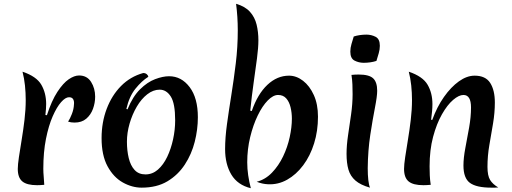

<svg xmlns="http://www.w3.org/2000/svg" viewBox="-20 -977 2708 1015"><path d="M228 -368Q253 -445 283.5 -491.5Q314 -538 343.5 -558Q373 -578 398 -578Q440 -578 461.5 -544Q483 -510 483 -466Q483 -433 471.5 -401.5Q460 -370 436 -349.5Q412 -329 374 -329Q355 -329 340 -334Q350 -349 360 -374.5Q370 -400 371 -425Q373 -441 367 -452Q361 -463 345 -463Q326 -463 303 -437Q280 -411 258.5 -362Q237 -313 223 -243Q209 -173 209 -85Q209 -65 211 -44Q213 -23 214 0Q203 1 193.5 1.5Q184 2 176 2Q122 2 98 -18Q74 -38 74 -84Q74 -106 80 -146.5Q86 -187 94.5 -238Q103 -289 109.5 -343.5Q116 -398 116 -448Q116 -487 112 -525Q108 -563 99 -598Q173 -573 198.5 -529Q224 -485 224 -427Q224 -417 223 -401Q222 -385 220 -369Z M729 15Q678 15 629 -12.5Q580 -40 548.5 -98Q517 -156 517 -247Q517 -330 544 -401.5Q571 -473 620 -522.5Q669 -572 737 -591Q748 -591 755.5 -585Q763 -579 764 -571Q729 -549 696 -508Q663 -467 648 -401L654 -399Q682 -467 720.5 -505Q759 -543 800 -558.5Q841 -574 874 -574Q939 -574 982.5 -516.5Q1026 -459 1026 -357Q1026 -293 1009.5 -227.5Q993 -162 957 -107Q921 -52 865 -18.5Q809 15 729 15ZM749 -55Q786 -55 815 -80.5Q844 -106 864 -148Q884 -190 895 -240.5Q906 -291 906 -341Q906 -430 883 -466.5Q860 -503 824 -503Q790 -503 758.5 -478.5Q727 -454 703 -413Q679 -372 665 -323.5Q651 -275 651 -228Q651 -181 660.5 -141.5Q670 -102 691.5 -78.5Q713 -55 749 -55Z M1311 -390Q1342 -480 1393.5 -528.5Q1445 -577 1508 -577Q1547 -577 1582 -550Q1617 -523 1639 -474.5Q1661 -426 1661 -360Q1661 -285 1640.5 -219Q1620 -153 1583 -103.5Q1546 -54 1498 -27Q1450 0 1396 -3Q1368 -4 1337 -16Q1383 -28 1418 -64.5Q1453 -101 1476.5 -150Q1500 -199 1511.5 -252Q1523 -305 1523 -350Q1523 -381 1516 -410Q1509 -439 1493 -457Q1477 -475 1450 -475Q1424 -475 1395.5 -446Q1367 -417 1342.5 -366.5Q1318 -316 1302.5 -252Q1287 -188 1287 -119Q1287 -85 1292 -50.5Q1297 -16 1306 18Q1236 1 1203 -54Q1170 -109 1170 -189Q1170 -249 1180 -321.5Q1190 -394 1203 -475Q1216 -556 1226.5 -642.5Q1237 -729 1237 -817Q1237 -888 1228 -957Q1276 -943 1301.5 -914.5Q1327 -886 1336.5 -847Q1346 -808 1346 -764Q1346 -725 1338.5 -668Q1331 -611 1321 -541Q1311 -471 1303 -392Z M1924 -88Q1924 -52 1927 -25.5Q1930 1 1936 15Q1886 1 1859 -22.5Q1832 -46 1822 -80.5Q1812 -115 1812 -164Q1812 -208 1820 -262Q1828 -316 1836 -372Q1844 -428 1844 -479Q1844 -505 1843 -530.5Q1842 -556 1838 -581Q1846 -582 1856.5 -582.5Q1867 -583 1876 -583Q1931 -583 1952.5 -563Q1974 -543 1974 -497Q1974 -468 1962 -407Q1950 -346 1937.5 -264Q1925 -182 1924 -88ZM1970 -655Q1955 -650 1937.5 -647.5Q1920 -645 1903 -645Q1877 -645 1854.5 -656.5Q1832 -668 1832 -704Q1832 -724 1838 -744Q1844 -764 1850 -784Q1865 -789 1882.5 -791.5Q1900 -794 1917 -794Q1943 -794 1965.5 -782.5Q1988 -771 1988 -735Q1988 -715 1982 -695Q1976 -675 1970 -655Z M2265 -343Q2290 -412 2327 -464.5Q2364 -517 2406 -547Q2448 -577 2489 -577Q2547 -577 2571.5 -538.5Q2596 -500 2596 -435Q2596 -381 2586.5 -324.5Q2577 -268 2567 -210.5Q2557 -153 2557 -95Q2557 -48 2571 -25.5Q2585 -3 2614 14Q2605 15 2595.5 15Q2586 15 2577 15Q2499 15 2464.5 -10Q2430 -35 2430 -102Q2430 -142 2440 -194.5Q2450 -247 2460 -303Q2470 -359 2470 -409Q2470 -475 2430 -475Q2406 -475 2375.5 -449Q2345 -423 2316.5 -373Q2288 -323 2269.5 -253.5Q2251 -184 2251 -98Q2251 -75 2252 -50.5Q2253 -26 2257 0Q2246 1 2236 1.5Q2226 2 2218 2Q2164 2 2140 -18Q2116 -38 2116 -84Q2116 -106 2122 -146.5Q2128 -187 2136.5 -238Q2145 -289 2151.5 -343.5Q2158 -398 2158 -448Q2158 -487 2154 -525Q2150 -563 2141 -598Q2215 -573 2240.5 -529Q2266 -485 2266 -427Q2266 -408 2264 -387Q2262 -366 2259 -344Z"/></svg>

Font: Merienda SemiBold
Style: Regular
Weight: 600
Designer: Eduardo Rodriguez Tunni
Foundry: Eduardo Rodriguez Tunni
Version: Version 2.001; ttfautohint (v1.8.4.7-5d5b)